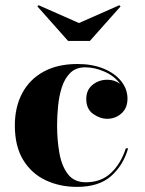

<svg xmlns="http://www.w3.org/2000/svg" viewBox="-20 -720 565 750"><path d="M288.5 -630 446 -699.5 451 -695 331 -560H246L126 -695L131 -699.5ZM480.5 -140.5Q461 -73.5 413.5 -31.8Q366 10 281 10Q213 10 157.8 -16.2Q102.5 -42.5 70.2 -95.8Q38 -149 38 -230Q38 -301.5 66.5 -355.5Q95 -409.5 149.8 -439.8Q204.5 -470 282.5 -470Q341 -470 385 -451.8Q429 -433.5 453.5 -402.8Q478 -372 478 -334.5Q478 -298 454.5 -277Q431 -256 399 -256Q370.5 -256 343.8 -275Q317 -294 317 -333.5Q317 -369 341.8 -388.8Q366.5 -408.5 399 -408.5Q428 -408.5 449 -392.5Q427 -423 388.5 -440Q350 -457 312.5 -457Q276.5 -457 254.5 -435.2Q232.5 -413.5 221.5 -378.8Q210.5 -344 206.8 -304.8Q203 -265.5 203 -230Q203 -173 212 -122.2Q221 -71.5 245.2 -39.8Q269.5 -8 315 -8Q375.5 -8 414 -44.8Q452.5 -81.5 471.5 -140.5Z"/></svg>

Font: Bodoni* 24pt
Style: Bold
Weight: 700
Version: Version 2.3